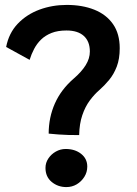

<svg xmlns="http://www.w3.org/2000/svg" viewBox="-20 -756 558 781"><path d="M302 -206.5Q278 -206.5 257.2 -207Q236.5 -207.5 217.8 -209Q199 -210.5 178 -212.5Q178 -278 203.2 -335Q228.5 -392 280 -436.5Q311.5 -463.5 328.5 -490.8Q345.5 -518 345.5 -546.5Q345.5 -587.5 321 -609.8Q296.5 -632 250.5 -632Q215 -632 189.8 -622Q164.5 -612 147.2 -595.2Q130 -578.5 118.8 -557Q107.5 -535.5 100.5 -512.5L5 -565Q16 -621.5 52.2 -659.5Q88.5 -697.5 140.5 -716.8Q192.5 -736 251.5 -736Q315 -736 363.8 -716.5Q412.5 -697 439.8 -657.8Q467 -618.5 467 -560Q467 -516.5 455 -485.2Q443 -454 424 -431Q405 -408 384.5 -390Q364 -372.5 345.2 -347.2Q326.5 -322 314.8 -287.5Q303 -253 302 -206.5ZM250 5Q215.5 5 190.2 -16Q165 -37 165 -73Q165 -94 176.8 -111.5Q188.5 -129 207.2 -139.5Q226 -150 247 -150Q285 -150 310 -130.2Q335 -110.5 335 -78.5Q335 -55.5 323 -36.5Q311 -17.5 292 -6.2Q273 5 250 5Z"/></svg>

Font: Grandstander Thin Medium
Style: Regular
Weight: 500
Version: Version 1.200